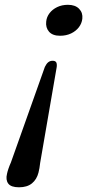

<svg xmlns="http://www.w3.org/2000/svg" viewBox="-20 -608 364 799"><path d="M59.1 171.4Q25.7 171.4 14.3 155.9Q2.9 140.3 9.2 115.2Q10.8 106.9 15.1 94.1Q19.4 81.3 25.3 68.3L166.7 -329.6Q173.2 -343.1 180.9 -349.1Q188.5 -355.1 199 -355.1Q209.6 -355.1 213.6 -349.2Q217.5 -343.4 216.1 -329.7L147.2 69.3Q145.9 80.3 144.2 91.2Q142.4 102.1 140.1 110.5Q132.9 138.8 112.9 155.1Q92.9 171.4 59.1 171.4ZM262.8 -588Q293.2 -588 309.3 -571.3Q325.3 -554.7 322.6 -530.2Q320.5 -510.9 308.4 -494.8Q296.2 -478.7 275.9 -468.9Q255.6 -459.2 229.9 -459.2Q198.7 -459.2 184 -476.2Q169.3 -493.2 172.3 -518.6Q174.1 -537.2 186 -553Q198 -568.8 217.8 -578.4Q237.6 -588 262.8 -588Z"/></svg>

Font: Fraunces Wonky
Style: Italic
Weight: 900
Italic angle: -16°
Version: Version 1.000;[b76b70a41]